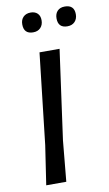

<svg xmlns="http://www.w3.org/2000/svg" viewBox="-93 -887 530 933"><g transform="rotate(-10 171.5 -420.0)"><path d="M128 -840Q149 -840 161.5 -828Q174 -816 174 -794Q174 -771 160.5 -757Q147 -743 124 -743Q78 -743 78 -790Q78 -813 91.5 -826.5Q105 -840 128 -840ZM296 -840Q343 -840 343 -794Q343 -771 329.5 -757Q316 -743 293 -743Q247 -743 247 -790Q247 -813 260 -826.5Q273 -840 296 -840ZM236 -642 175 -201 156 0H57L86 -193L137 -642Z"/></g></svg>

Font: Alegreya Sans SC Medium
Style: Italic
Weight: 500
Italic angle: -7°
Designer: Juan Pablo del Peral
Foundry: Huerta Tipografica
Version: Version 2.007